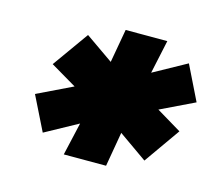

<svg xmlns="http://www.w3.org/2000/svg" viewBox="-70 -828 672 592"><g transform="rotate(15 266.0 -532.0)"><path d="M532 -583 424 -531 504 -483 423 -368 332 -432 313 -322H178L202 -427L98 -370L44 -479L156 -533L73 -582L155 -697L244 -635L263 -742H396L373 -635L478 -693Z"/></g></svg>

Font: Montserrat Black
Style: Italic
Weight: 900
Italic angle: -11.3°
Designer: Julieta Ulanovsky
Foundry: Julieta Ulanovsky
Version: Version 9.000; ttfautohint (v1.8.4.7-5d5b)